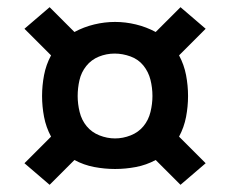

<svg xmlns="http://www.w3.org/2000/svg" viewBox="-20 -607 640 534"><path d="M482 -93 413 -162Q387 -148 358 -142.5Q329 -137 300 -137Q271 -137 242 -142.5Q213 -148 187 -162L118 -93L48 -153L122 -227Q108 -253 102.5 -282Q97 -311 97 -340Q97 -369 102.5 -398Q108 -427 122 -453L48 -527L118 -587L187 -518Q213 -532 242 -539Q271 -546 300 -546Q329 -546 358 -539Q387 -532 413 -518L482 -587L552 -527L478 -453Q492 -427 497.5 -398Q503 -369 503 -340Q503 -311 497.5 -282Q492 -253 478 -227L552 -153ZM300 -222Q322 -222 343.5 -230.5Q365 -239 379 -256Q393 -273 398.5 -295.5Q404 -318 404 -340Q404 -363 398.5 -385Q393 -407 379 -424.5Q365 -442 343 -450Q321 -458 299 -458Q276 -458 255 -449.5Q234 -441 220 -423.5Q206 -406 201 -384Q196 -362 196 -340Q196 -318 201.5 -295.5Q207 -273 221 -256Q235 -239 256.5 -230.5Q278 -222 300 -222Z"/></svg>

Font: Zed Mono Semibold Extended
Style: Regular
Weight: 600
Width: 7
Monospace: yes
Designer: Belleve Invis
Foundry: Belleve Invis
Version: Version 1.0.0; ttfautohint (v1.8.4)